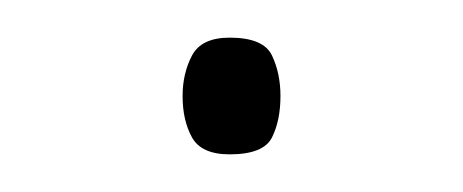

<svg xmlns="http://www.w3.org/2000/svg" viewBox="-20 -74 246 102"><path d="M102 8Q87 8 82 -1Q77 -10 77 -23Q77 -35 82 -44.5Q87 -54 102 -54Q120 -54 124.5 -44.5Q129 -35 129 -23Q129 -10 124.5 -1Q120 8 102 8Z"/></svg>

Font: Noto Sans Tamil Thin
Style: Regular
Weight: 100
Designer: Jelle Bosma - Monotype Design Team
Foundry: Monotype Imaging Inc.
Version: Version 2.004; ttfautohint (v1.8.4.7-5d5b)